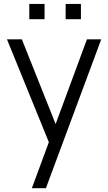

<svg xmlns="http://www.w3.org/2000/svg" viewBox="-20 -746 568 1006"><path d="M324 -645.5V-725.5H404V-645.5ZM133.5 -645.5V-725.5H213.5V-645.5ZM147 240 236 -1 16.5 -540H94.5L271.5 -96L435.5 -540H510.5L220.5 240Z"/></svg>

Font: Cns Manrope
Style: Regular
Weight: 400
Designer: Mikhail Sharanda
Foundry: Mikhail Sharanda
Version: Version 4.504